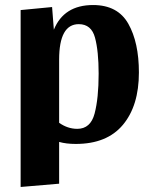

<svg xmlns="http://www.w3.org/2000/svg" viewBox="-20 -550 602 763"><path d="M532 -262Q532 -130 468.5 -54Q405 22 281 22Q243 22 215 14V180L62 193V-510L187 -522L194 -432Q234 -530 350 -530Q448 -530 490 -455.5Q532 -381 532 -262ZM215 -313V-62Q249 -38 287 -38Q340 -38 356 -99Q372 -160 372 -257Q372 -347 357.5 -400.5Q343 -454 293 -454Q215 -454 215 -313Z"/></svg>

Font: Sansita
Style: Bold
Weight: 700
Designer: Pablo Cosgaya
Foundry: Omnibus-Type
Version: Version 1.006